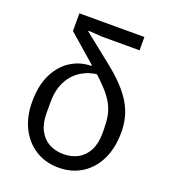

<svg xmlns="http://www.w3.org/2000/svg" viewBox="-137 -839 835 949"><g transform="rotate(20 280.0 -364.0)"><path d="M314 -488Q264 -485 222.5 -460Q181 -435 157 -389.5Q133 -344 133 -277V-223Q133 -168 152 -131.5Q171 -95 204 -77Q237 -59 280 -59Q323 -59 356 -77Q389 -95 408 -131.5Q427 -168 427 -223V-241Q427 -280 421.5 -311Q416 -342 401 -370.5Q386 -399 358.5 -430Q331 -461 286 -500L117 -647V-740H459V-670H259L189 -675V-671L332 -557Q383 -517 418 -480Q453 -443 473.5 -408Q494 -373 503.5 -336.5Q513 -300 513 -259Q513 -175 483.5 -114.5Q454 -54 401.5 -21Q349 12 280 12Q211 12 158.5 -21Q106 -54 76.5 -113Q47 -172 47 -250Q47 -337 77 -396.5Q107 -456 156 -486Q205 -516 262 -516V-534Z"/></g></svg>

Font: IBM Plex Sans Var
Style: Regular
Weight: 400
Designer: Mike Abbink, Paul van der Laan, Pieter van Rosmalen
Foundry: Bold Monday
Version: Version 3.000